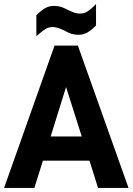

<svg xmlns="http://www.w3.org/2000/svg" viewBox="-23 -919 652 944"><path d="M237.8 -786.1Q219.7 -786.1 205.1 -778.8Q189.9 -771 155.8 -741.2V-844.2Q181.2 -869.6 199.2 -878.9Q219.2 -890.1 242.2 -890.1Q258.3 -890.1 278.8 -884.8Q303.7 -875 314.9 -868.2Q349.6 -852.1 368.2 -852.1Q387.2 -852.1 400.9 -858.9Q418.5 -868.2 449.2 -898.9V-793.9Q422.9 -767.6 405.8 -758.8Q386.7 -748 362.8 -748Q345.7 -748 327.1 -752.9Q304.7 -761.7 291 -770Q256.3 -786.1 237.8 -786.1ZM359.9 -694.8 608.9 4.9H459L417 -128.9H188L146 4.9H-2.9L245.1 -694.8ZM226.1 -248H378.9L301.8 -491.2Z"/></svg>

Font: D-DIN-PRO ExtraBold
Style: Bold
Weight: 800
Designer: Charles Nix
Foundry: CyberFei
Version: Version 1.000;hotconv 1.0.109;makeotfexe 2.5.65596